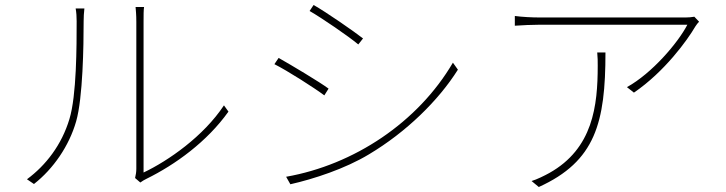

<svg xmlns="http://www.w3.org/2000/svg" viewBox="-20 -732 2908 769"><path d="M116 5C194 -56 257 -148 285 -246C312 -340 315 -549 315 -647C315 -664 316 -680 318 -698H283C286 -682 287 -664 287 -647C287 -549 287 -349 258 -255C227 -152 164 -70 88 -14ZM542 -1C550 -7 557 -11 567 -16C681 -72 809 -164 895 -285L877 -310C795 -186 654 -88 555 -41V-644C555 -674 555 -691 557 -704H523C524 -691 526 -674 526 -644V-56C526 -44 524 -31 521 -19Z M1236 -712 1220 -688C1269 -660 1377 -586 1415 -554L1434 -578C1401 -604 1286 -684 1236 -712ZM1126 -24 1143 6C1236 -15 1362 -56 1458 -114C1607 -203 1736 -329 1814 -453L1794 -481C1654 -242 1398 -72 1126 -24ZM1096 -500 1079 -475C1131 -449 1239 -380 1279 -350L1296 -377C1263 -402 1144 -473 1096 -500Z M2372 -522C2374 -503 2374 -486 2374 -469C2374 -308 2355 -137 2180 -39C2162 -29 2130 -13 2109 -7L2138 17C2365 -86 2405 -241 2405 -522ZM2761 -665C2751 -663 2735 -662 2726 -662H2142C2111 -662 2072 -664 2042 -668V-629C2072 -631 2111 -633 2142 -633H2733C2696 -561 2591 -438 2491 -383L2519 -361C2642 -445 2733 -571 2765 -626C2770 -634 2775 -640 2780 -645Z"/></svg>

Font: Kinto Sans Thin
Style: Regular
Weight: 100
Designer: Authors: Ryoko NISHIZUKA  (kana & ideographs); Paul D. Hunt (Latin, Greek & Cyrillic); Wenlong ZHANG  (bopomofo); Sandol
Foundry: Adobe Systems Incorporated, ookami Inc.
Version: Version 0.001